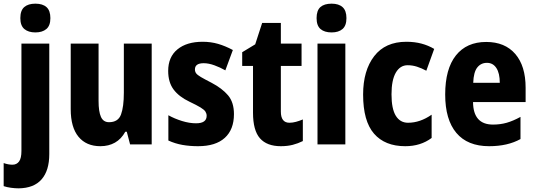

<svg xmlns="http://www.w3.org/2000/svg" viewBox="-58 -788 2923 1048"><path d="M53 -689Q53 -731 74.5 -749.5Q96 -768 135 -768Q175 -768 196 -749Q217 -730 217 -689Q217 -648 195 -629.5Q173 -611 135 -611Q97 -611 75 -629.5Q53 -648 53 -689ZM44 240Q24 240 2 237Q-20 234 -38 228V102Q-13 111 10 111Q33 111 46 93.5Q59 76 59 36V-550H211V53Q211 143 169 191Q127 239 44 240Z M770 -550V0H652L634 -69H626Q604 -29 569.5 -9.5Q535 10 490 10Q413 10 370.5 -41.5Q328 -93 328 -192V-550H480V-237Q480 -179 493 -150Q506 -121 537 -121Q587 -121 602.5 -163Q618 -205 618 -282V-550Z M1219 -165Q1219 -81 1169 -35.5Q1119 10 1023 10Q978 10 938 3Q898 -4 861 -21V-159Q895 -140 935.5 -127.5Q976 -115 1012 -115Q1070 -115 1070 -156Q1070 -168 1063.5 -178.5Q1057 -189 1036.5 -201.5Q1016 -214 976 -233Q919 -260 889.5 -299.5Q860 -339 860 -401Q860 -477 910.5 -518.5Q961 -560 1048 -560Q1093 -560 1132.5 -548.5Q1172 -537 1213 -515L1172 -404Q1144 -420 1112.5 -431.5Q1081 -443 1054 -443Q1006 -443 1006 -409Q1006 -397 1012.5 -388Q1019 -379 1038.5 -367.5Q1058 -356 1097 -336Q1154 -306 1186.5 -268Q1219 -230 1219 -165Z M1522 -118Q1539 -118 1557.5 -123Q1576 -128 1595 -136V-18Q1569 -5 1540 2.5Q1511 10 1475 10Q1399 10 1361 -33Q1323 -76 1323 -173V-428H1264V-503L1335 -546L1373 -663H1475V-550H1588V-428H1475V-179Q1475 -118 1522 -118Z M1752 -768Q1791 -768 1812 -749Q1833 -730 1833 -689Q1833 -648 1811.5 -629.5Q1790 -611 1752 -611Q1713 -611 1691.5 -629.5Q1670 -648 1670 -689Q1670 -731 1691 -749.5Q1712 -768 1752 -768ZM1827 -550V0H1675V-550Z M2154 10Q2043 10 1983.5 -58.5Q1924 -127 1924 -272Q1924 -403 1984.5 -481.5Q2045 -560 2160 -560Q2205 -560 2242.5 -550Q2280 -540 2312 -521L2269 -402Q2243 -416 2218 -424Q2193 -432 2167 -432Q2126 -432 2102.5 -391.5Q2079 -351 2079 -273Q2079 -194 2102.5 -156Q2126 -118 2169 -118Q2235 -118 2298 -162V-35Q2238 10 2154 10Z M2596 -559Q2698 -559 2754.5 -493.5Q2811 -428 2811 -309V-231H2524Q2525 -108 2633 -108Q2673 -108 2708 -118Q2743 -128 2783 -150V-29Q2713 10 2612 10Q2494 10 2433 -62.5Q2372 -135 2372 -272Q2372 -412 2430.5 -485.5Q2489 -559 2596 -559ZM2600 -445Q2567 -445 2547 -419.5Q2527 -394 2525 -336H2670Q2670 -388 2651.5 -416.5Q2633 -445 2600 -445Z"/></svg>

Font: Noto Sans Hebrew Condensed ExtraBold
Style: Regular
Weight: 800
Width: 3
Designer: Monotype Design Team
Foundry: Monotype Imaging Inc.
Version: Version 2.004; ttfautohint (v1.8.4.7-5d5b)